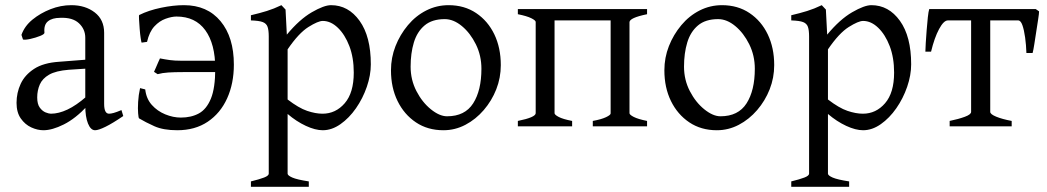

<svg xmlns="http://www.w3.org/2000/svg" viewBox="-20 -489 4051 743"><path d="M310 -80V-343Q310 -376 285.5 -399Q261 -422 213 -420Q182 -420 165.5 -406.5Q149 -393 152 -363Q153 -357 135.5 -350Q118 -343 98 -338.5Q78 -334 69 -336L63 -354Q75 -388 105.5 -413Q136 -438 175.5 -453.5Q215 -469 256 -469Q310 -469 346.5 -441Q383 -413 383 -362V-87Q383 -49 402 -49Q409 -49 420 -52Q431 -55 450 -63L457 -40Q416 -12 388.5 1.5Q361 15 348 15Q331 15 320.5 -11Q310 -37 310 -80ZM44 -91Q44 -130 60 -164.5Q76 -199 112 -222.5Q148 -246 209 -250L363 -262L368 -227L246 -219Q196 -215 170 -200Q144 -185 134 -162Q124 -139 124 -112Q124 -86 134 -72.5Q144 -59 156.5 -54Q169 -49 177 -49Q207 -49 241 -65Q275 -81 314 -115L318 -79Q272 -30 227 -7.5Q182 15 148 15Q125 15 101 4Q77 -7 60.5 -30.5Q44 -54 44 -91Z M666 15Q612 15 577.5 -0.5Q543 -16 518 -31Q516 -33 514.5 -50.5Q513 -68 514.5 -94.5Q516 -121 522 -148L542 -143Q546 -107 567.5 -83Q589 -59 619.5 -46.5Q650 -34 680 -34Q720 -34 749.5 -50Q779 -66 796 -107Q813 -148 813 -224Q813 -319 774.5 -372Q736 -425 663 -425Q645 -425 621 -416.5Q597 -408 577.5 -387Q558 -366 549 -327L528 -324Q527 -325 524.5 -341Q522 -357 520.5 -377.5Q519 -398 518 -414.5Q517 -431 519 -431Q555 -449 603 -459Q651 -469 692 -469Q782 -469 833.5 -407Q885 -345 885 -239Q885 -166 859 -108.5Q833 -51 784 -18Q735 15 666 15ZM826 -210H688Q655 -210 631.5 -208.5Q608 -207 590 -202L576 -211Q578 -215 582.5 -225.5Q587 -236 592 -247.5Q597 -259 599 -263Q619 -259 637.5 -256.5Q656 -254 681 -254H826L836 -238Z M1093 -48V183Q1093 190 1111 198Q1129 206 1175 213V234H951V213Q984 205 1002 198Q1020 191 1020 183V-348Q1020 -372 1015.5 -385Q1011 -398 997 -403.5Q983 -409 951 -410V-430Q985 -438 1012.5 -446.5Q1040 -455 1069 -469L1085 -452L1090 -355Q1139 -414 1186.5 -441.5Q1234 -469 1261 -469Q1328 -469 1371.5 -408.5Q1415 -348 1415 -240Q1415 -198 1399.5 -153Q1384 -108 1357.5 -70Q1331 -32 1297.5 -8.5Q1264 15 1229 15Q1200 15 1163.5 -2Q1127 -19 1093 -48ZM1093 -298V-104Q1136 -71 1168.5 -60Q1201 -49 1228 -49Q1279 -49 1314 -89.5Q1349 -130 1349 -208Q1349 -266 1332 -310.5Q1315 -355 1287.5 -381.5Q1260 -408 1229 -408Q1211 -408 1173.5 -384.5Q1136 -361 1093 -298Z M1696 15Q1635 15 1589.5 -15.5Q1544 -46 1518.5 -98Q1493 -150 1493 -217Q1493 -266 1510.5 -310.5Q1528 -355 1558.5 -391.5Q1589 -428 1629.5 -448.5Q1670 -469 1716 -469Q1777 -469 1822.5 -438.5Q1868 -408 1893 -356Q1918 -304 1918 -237Q1918 -188 1900.5 -143.5Q1883 -99 1852 -63Q1821 -27 1781 -6Q1741 15 1696 15ZM1701 -415Q1652 -415 1623 -390.5Q1594 -366 1581.5 -324.5Q1569 -283 1569 -231Q1569 -180 1591.5 -136.5Q1614 -93 1647.5 -66Q1681 -39 1710 -39Q1779 -39 1811 -89Q1843 -139 1843 -223Q1843 -274 1821.5 -317.5Q1800 -361 1767.5 -388Q1735 -415 1701 -415Z M2274 0V-21Q2307 -27 2325 -35.5Q2343 -44 2343 -50V-410H2126V-51Q2126 -45 2142 -36.5Q2158 -28 2194 -21V0H1984V-21Q2053 -35 2053 -51V-404Q2053 -410 2036 -418.5Q2019 -427 1984 -434V-454H2484V-434Q2416 -420 2416 -403V-51Q2416 -45 2432.5 -36.5Q2449 -28 2484 -21V0Z M2754 15Q2693 15 2647.5 -15.5Q2602 -46 2576.5 -98Q2551 -150 2551 -217Q2551 -266 2568.5 -310.5Q2586 -355 2616.5 -391.5Q2647 -428 2687.5 -448.5Q2728 -469 2774 -469Q2835 -469 2880.5 -438.5Q2926 -408 2951 -356Q2976 -304 2976 -237Q2976 -188 2958.5 -143.5Q2941 -99 2910 -63Q2879 -27 2839 -6Q2799 15 2754 15ZM2759 -415Q2710 -415 2681 -390.5Q2652 -366 2639.5 -324.5Q2627 -283 2627 -231Q2627 -180 2649.5 -136.5Q2672 -93 2705.5 -66Q2739 -39 2768 -39Q2837 -39 2869 -89Q2901 -139 2901 -223Q2901 -274 2879.5 -317.5Q2858 -361 2825.5 -388Q2793 -415 2759 -415Z M3184 -48V183Q3184 190 3202 198Q3220 206 3266 213V234H3042V213Q3075 205 3093 198Q3111 191 3111 183V-348Q3111 -372 3106.5 -385Q3102 -398 3088 -403.5Q3074 -409 3042 -410V-430Q3076 -438 3103.5 -446.5Q3131 -455 3160 -469L3176 -452L3181 -355Q3230 -414 3277.5 -441.5Q3325 -469 3352 -469Q3419 -469 3462.5 -408.5Q3506 -348 3506 -240Q3506 -198 3490.5 -153Q3475 -108 3448.5 -70Q3422 -32 3388.5 -8.5Q3355 15 3320 15Q3291 15 3254.5 -2Q3218 -19 3184 -48ZM3184 -298V-104Q3227 -71 3259.5 -60Q3292 -49 3319 -49Q3370 -49 3405 -89.5Q3440 -130 3440 -208Q3440 -266 3423 -310.5Q3406 -355 3378.5 -381.5Q3351 -408 3320 -408Q3302 -408 3264.5 -384.5Q3227 -361 3184 -298Z M4001 -445Q4001 -437 3997.5 -414.5Q3994 -392 3990 -366Q3986 -340 3982.5 -317.5Q3979 -295 3976 -284H3952Q3951 -315 3947 -344Q3943 -373 3936.5 -391.5Q3930 -410 3920 -410H3759L3771 -454H3988ZM3648 -410Q3632 -410 3614 -376.5Q3596 -343 3583 -289H3561Q3561 -300 3562.5 -323Q3564 -346 3566 -372.5Q3568 -399 3570.5 -422Q3573 -445 3576 -454H3815L3777 -410ZM3655 0V-21Q3689 -28 3713.5 -37Q3738 -46 3738 -56V-423Q3738 -434 3670 -434V-454H3880V-434Q3812 -434 3812 -423V-56Q3812 -47 3835 -37.5Q3858 -28 3895 -21V0Z"/></svg>

Font: ChillKai
Style: Regular
Weight: 400
Designer: ChillType
Foundry: 寒蝉字型
Version: Version 2.000